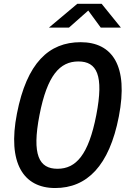

<svg xmlns="http://www.w3.org/2000/svg" viewBox="-20 -960 660 992"><path d="M594 -358C645 -620 560.5 -742 396.5 -742C232.5 -742 118.5 -635 67.5 -373C17.5 -117.5 101 11.5 265 11.5C429 11.5 544.5 -102.5 594 -358ZM477.5 -365.5C437.5 -159.5 372.5 -88 277 -88C181.5 -88 144 -159.5 184 -365.5C224 -571.5 289.5 -642.5 385 -642.5C480.5 -642.5 517.5 -571.5 477.5 -365.5ZM233 -817.5H336.5L436 -905.5L500.5 -817.5H604.5L505 -940.5H379.5Z"/></svg>

Font: Monaspace Neon Medium
Style: Italic
Weight: 500
Italic angle: -11°
Designer: Riley Cran & the Lettermatic Team
Foundry: Lettermatic
Version: Version 1.200 (Monaspace Neon)